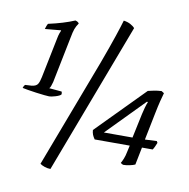

<svg xmlns="http://www.w3.org/2000/svg" viewBox="-90 -842 1009 1024"><g transform="rotate(10 414.0 -329.5)"><path d="M176 -286Q170 -286 149.5 -288Q129 -290 104 -293.5Q79 -297 58 -300.5Q37 -304 29 -306Q31 -313 33.5 -317Q36 -321 39 -324L75 -326Q99 -329 107 -342Q115 -355 120 -380L164 -596Q167 -613 171.5 -626Q176 -639 178 -642L177 -644L91 -636Q93 -644 96.5 -653Q100 -662 103 -666Q185 -684 244 -709Q259 -705 264 -696Q252 -679 246 -662.5Q240 -646 234 -613L184 -365Q181 -353 177 -342.5Q173 -332 169 -329L237 -323Q241 -316 239 -307Q231 -299 209 -292.5Q187 -286 176 -286ZM250 94Q234 94 218 88.5Q202 83 193 76L416 -513Q451 -608 470.5 -666.5Q490 -725 498 -753Q520 -750 536 -741Q552 -732 559 -723ZM629 5Q627 5 622 2.5Q617 0 614 -3Q620 -13 626.5 -29Q633 -45 637 -66L645 -102H455Q446 -115 442 -125.5Q438 -136 437 -150L689 -406Q701 -409 720.5 -413Q740 -417 762 -418L776 -409Q770 -388 763.5 -362.5Q757 -337 748 -292L719 -148L783 -151L788 -142Q784 -132 779 -121Q774 -110 769 -103H711L692 -8Q682 -3 662.5 1Q643 5 629 5ZM497 -147H652L680 -279Q683 -294 689 -315Q695 -336 700 -347L695 -349Z"/></g></svg>

Font: Texturina Light
Style: Italic
Weight: 300
Italic angle: -11°
Designer: Guillermo Torres Carreño
Foundry: Omnibus-Type
Version: Version 1.002; ttfautohint (v1.8.3)